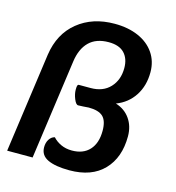

<svg xmlns="http://www.w3.org/2000/svg" viewBox="-110 -825 857 933"><g transform="rotate(15 318.5 -358.5)"><path d="M556 -219Q556 -112 495.5 -49Q435 14 323 14Q253 14 214.5 -4Q176 -22 176 -63Q176 -86 186.5 -102.5Q197 -119 214 -123Q230 -105 254.5 -93.5Q279 -82 310 -82Q367 -82 398.5 -116.5Q430 -151 430 -213Q430 -263 408 -284Q386 -305 336 -305Q326 -305 308 -303L283 -302Q272 -302 262 -326.5Q252 -351 252 -373Q252 -388 254 -393.5Q256 -399 261 -399H320Q382 -399 417.5 -437Q453 -475 453 -535Q453 -582 427 -609.5Q401 -637 348 -637Q285 -637 249.5 -602Q214 -567 205 -502L135 0H7L77 -502Q93 -610 167.5 -670.5Q242 -731 353 -731Q421 -731 472.5 -708.5Q524 -686 552.5 -644.5Q581 -603 581 -548Q581 -480 548.5 -430Q516 -380 458 -358Q504 -344 530 -307Q556 -270 556 -219Z"/></g></svg>

Font: Krub
Style: Bold Italic
Weight: 700
Italic angle: -8°
Designer: Ekaluck Peanpanawate
Foundry: Cadson Demak Co.,Ltd.
Version: Version 1.000; ttfautohint (v1.6)